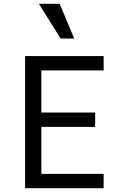

<svg xmlns="http://www.w3.org/2000/svg" viewBox="-20 -997 640 1017"><path d="M113 0V-700H529V-624H199V-401H484V-325H199V-76H529V0ZM373 -793H301L186 -977H296Z"/></svg>

Font: CommitMono
Style: 450Regular
Weight: 450
Designer: Eigil Nikolajsen
Foundry: Eigil Nikolajsen
Version: Version 1.002